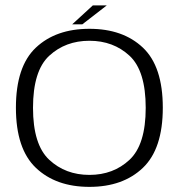

<svg xmlns="http://www.w3.org/2000/svg" viewBox="-20 -706 702 730"><path d="M320 4.5Q447.5 4.5 523.2 -67.8Q599 -140 599 -296.5Q599 -453.5 523.2 -525Q447.5 -596.5 320 -596.5Q192.5 -596.5 116.5 -525Q40.5 -453.5 40.5 -296.5Q40.5 -140 116.5 -67.8Q192.5 4.5 320 4.5ZM320 -41Q229 -41 167.2 -98.5Q105.5 -156 105.5 -296Q105.5 -437 167.2 -494Q229 -551 320 -551Q411 -551 472.5 -494Q534 -437 534 -296Q534 -156 472.5 -98.5Q411 -41 320 -41ZM254.5 -613.5H293L386 -685.5H333Z"/></svg>

Font: Anybody SemiExpanded Light
Style: Regular
Weight: 300
Width: 6
Version: Version 1.113;gftools[0.9.25]